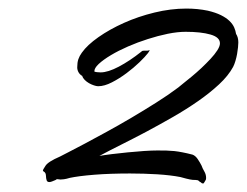

<svg xmlns="http://www.w3.org/2000/svg" viewBox="-20 -708 576 448"><path d="M325.2 -584Q318.8 -575.7 305.4 -562.7Q292 -549.8 275.4 -537.4Q258.8 -524.9 241.2 -515.9Q223.6 -506.8 209 -506.8Q205.1 -506.8 199.2 -508.8Q193.4 -510.7 187.7 -513.9Q182.1 -517.1 177.7 -521.5Q173.3 -525.9 171.9 -530.8Q166 -534.2 163.1 -539.6Q160.2 -544.9 160.2 -550.8Q160.2 -562 162.8 -569.8Q165.5 -577.6 170.9 -585Q183.6 -603 209.7 -621.3Q235.8 -639.6 269 -654.5Q302.2 -669.4 340.3 -678.7Q378.4 -688 415 -688Q427.7 -688 440.4 -686.8Q453.1 -685.5 464.8 -683.1Q483.4 -678.7 495.6 -672.6Q507.8 -666.5 515.4 -659.2Q522.9 -651.9 526.4 -644Q529.8 -636.2 530.8 -628.9Q536.1 -621.1 536.1 -608.9Q536.1 -605 535.4 -597.7Q534.7 -590.3 533.2 -582Q531.7 -573.7 529.3 -565.7Q526.9 -557.6 523.9 -551.8Q512.7 -531.2 491.2 -511.2Q469.7 -491.2 442.4 -472.2Q415 -453.1 384 -435.3Q353 -417.5 322.3 -401.1Q291.5 -384.8 262.7 -370.4Q233.9 -356 211.9 -344.2Q223.1 -346.2 241 -348.4Q258.8 -350.6 278.3 -352.5Q297.9 -354.5 316.2 -355.7Q334.5 -356.9 347.2 -356.9Q358.9 -356.9 368.4 -356.7Q377.9 -356.4 387 -355.5Q396 -354.5 406 -352.5Q416 -350.6 429.2 -347.2Q436 -344.7 441.4 -336.7Q446.8 -328.6 450.2 -321.8Q452.6 -314.9 456.8 -307.9Q460.9 -300.8 460.9 -293Q460.9 -289.1 460 -288.1Q455.6 -279.8 454.1 -279.8Q450.7 -279.8 449.2 -282.2Q445.8 -283.7 443.8 -285.9Q441.9 -288.1 436 -288.1Q432.6 -288.1 429.7 -288.3Q426.8 -288.6 423.1 -289.3Q419.4 -290 414.3 -291.3Q409.2 -292.5 400.9 -294.9Q378.4 -299.3 346.9 -301.3Q315.4 -303.2 283.2 -303.2Q261.2 -303.2 240 -302.5Q218.8 -301.8 200.2 -300.3Q181.6 -298.8 166.7 -296.9Q151.9 -294.9 143.1 -293Q134.8 -290.5 129.4 -289.8Q124 -289.1 121.1 -289.1Q118.2 -289.1 115.2 -289.8Q112.3 -290.5 109.9 -288.1Q106 -286.6 102.1 -284.9Q98.1 -283.2 95.2 -283.2Q90.3 -283.2 88.9 -287.1Q87.4 -291.5 87.2 -298.1Q86.9 -304.7 83 -307.1Q80.1 -308.6 80.1 -310.1Q80.1 -312 85.9 -320.8Q91.8 -330.6 120.1 -342.8Q124.5 -345.2 139.9 -353Q155.3 -360.8 178.2 -373Q201.2 -385.3 229.2 -400.6Q257.3 -416 286.4 -433.1Q315.4 -450.2 344 -468.3Q372.6 -486.3 396 -503.9Q399.4 -506.8 408 -513.7Q416.5 -520.5 427.5 -529.5Q438.5 -538.6 450 -549.3Q461.4 -560.1 471.2 -570.6Q481 -581.1 487.1 -590.6Q493.2 -600.1 493.2 -606.9Q493.2 -621.1 471.2 -627.4Q449.2 -633.8 413.1 -633.8Q394.5 -633.8 371.6 -629.2Q348.6 -624.5 325 -616.9Q301.3 -609.4 278.8 -599.6Q256.3 -589.8 238.8 -579.3Q221.2 -568.8 210.4 -558.8Q199.7 -548.8 200.2 -541Q202.6 -540 206.5 -539.6Q210.4 -539.1 214.8 -539.1Q231.9 -539.1 257.3 -552.5Q282.7 -565.9 309.1 -586.9Q311.5 -589.4 313.5 -589.6Q315.4 -589.8 317.9 -589.8H324.2Q325.7 -589.8 326.7 -590.3Q327.1 -590.3 328.1 -590.8H328.6Q328.6 -590.8 329.1 -589.8Q328.6 -589.4 328.1 -588.4Q327.1 -586.9 325.2 -584Z"/></svg>

Font: Oregano
Style: Italic
Weight: 400
Italic angle: -12°
Designer: Astigmatic (AOETI)
Foundry: Astigmatic (AOETI)
Version: Version 1.000